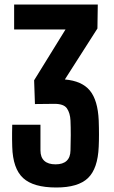

<svg xmlns="http://www.w3.org/2000/svg" viewBox="-20 -820 504 849"><path d="M228.9 9.1Q127.6 9.1 82.2 -32.7Q36.8 -74.5 34.1 -171.1Q33.6 -189.3 33.4 -203.4Q33.1 -217.4 33.4 -232.4Q33.6 -247.4 34.1 -268.5H158.9V-155Q158.9 -124.4 176 -108.8Q193 -93.3 225.6 -93.3Q258 -93.3 274.6 -108.8Q291.3 -124.4 291.7 -155Q292.9 -185.7 292.9 -222.1Q292.9 -258.4 291.7 -286.7Q290.2 -319.9 276 -340.7Q261.7 -361.5 218.4 -360.8L134.5 -359.9L130.9 -465L269.7 -689.7H42.5V-800H412.4L410.8 -694L266.8 -468.6Q342.5 -462.1 377.6 -419.3Q412.6 -376.5 416.5 -287.6Q417.1 -270.6 417.4 -255.2Q417.7 -239.8 417.7 -225.6Q417.7 -211.5 417.4 -198Q417.1 -184.5 416.5 -171.1Q412.5 -74.5 369.1 -32.7Q325.6 9.1 228.9 9.1Z"/></svg>

Font: Big Shoulders Thin
Style: Regular
Weight: 100
Designer: Patric King
Foundry: XO Type Co
Version: Version 2.002